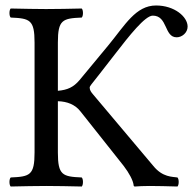

<svg xmlns="http://www.w3.org/2000/svg" viewBox="-20 -678 704 700"><path d="M398 -479C452 -549 509 -621 537 -621C592 -621 578 -542 624 -542C644 -542 664 -559 664 -581C664 -617 616 -658 549 -658C475 -658 436 -587 376 -514L270 -386C248 -360 226 -350 191 -347V-523C191 -606 208 -611 278 -614C284 -620 284 -641 278 -647C234 -646 187 -645 148 -645C115 -645 66 -646 19 -647C13 -641 13 -620 19 -614C89 -611 106 -606 106 -523V-122C106 -39 89 -34 19 -31C13 -25 13 -4 19 2C64 1 113 0 149 0C185 0 233 1 278 2C284 -4 284 -25 278 -31C208 -34 191 -39 191 -122V-309C225 -308 254 -297 274 -271L431 -73C451 -47 465 -20 467 -4C467 -1 468 2 472 2C492 1 496 0 526 0C565 0 580 1 627 2C633 -4 633 -25 627 -31C609 -34 573 -31 539 -73L320 -333C312 -342 307 -350 307 -358C307 -365 312 -368 342 -407Z"/></svg>

Font: Libertinus Math
Style: Regular
Weight: 400
Designer: Philipp H. Poll, Khaled Hosny
Foundry: Caleb Maclennan
Version: Version 7.050;RELEASE